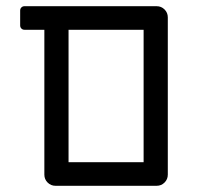

<svg xmlns="http://www.w3.org/2000/svg" viewBox="-20 -599 646 619"><path d="M123 -36V-503H59Q53 -503 49 -507Q45 -511 45 -517V-565Q45 -571 49 -575Q53 -579 59 -579H485Q500 -579 510.5 -568.5Q521 -558 521 -543V-36Q521 -21 510.5 -10.5Q500 0 485 0H159Q144 0 133.5 -10.5Q123 -21 123 -36ZM443 -76V-503H201V-76Z"/></svg>

Font: Miriam Libre
Style: Regular
Weight: 400
Designer: Michal Sahar
Foundry: Hagilda
Version: Version 1.001